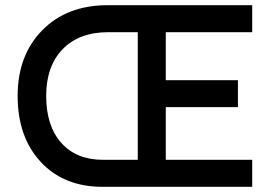

<svg xmlns="http://www.w3.org/2000/svg" viewBox="-20 -720 1067 740"><path d="M375 0Q226 0 137 -96Q48 -192 48 -350Q48 -507 143 -603.5Q238 -700 395 -700H952V-596H619V-411H897V-307H619V-104H952V0ZM378 -104H511V-596H398Q285 -596 221.5 -530.5Q158 -465 158 -350Q158 -235 216 -169.5Q274 -104 378 -104Z"/></svg>

Font: Easer Grotesk
Style: Regular
Weight: 400
Designer: Boardeaser, Bonnie Shaver-Troup, Thomas Jockin
Foundry: Lexend
Version: Version 1.008;Glyphs 3.1.2 (3151)